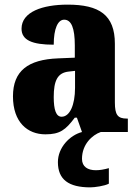

<svg xmlns="http://www.w3.org/2000/svg" viewBox="-20 -570 594 829"><path d="M176 10C239 10 263 -9 303 -62H312L334 0C281 14 230 67 230 130C230 205 276 239 370 239C388 239 432 233 450 223V156C429 162 410 165 394 165C359 165 334 150 334 116C334 53 378 13 415 0H532V-58H528C488 -58 476 -74 476 -128V-381C476 -506 408 -550 272 -550C164 -550 73 -519 73 -446C73 -397 118 -377 212 -377C212 -447 230 -485 257 -485C288 -485 303 -449 303 -374V-321L231 -318C101 -313 36 -264 36 -154C36 -42 99 10 176 10ZM246 -66C222 -66 212 -96 212 -151C212 -221 228 -256 277 -261L304 -264V-191C304 -116 281 -66 246 -66Z"/></svg>

Font: Noto Serif Devanagari Condensed Black
Style: Regular
Weight: 900
Width: 3
Designer: Universal Thirst, Indian Type Foundry and the Monotype Design Team
Foundry: Monotype Imaging Inc.
Version: Version 2.004